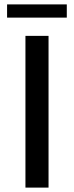

<svg xmlns="http://www.w3.org/2000/svg" viewBox="-20 -853 337 873"><path d="M12.2 -772.9V-833H283.7V-772.9ZM95.7 0V-689.9H200.7V0Z"/></svg>

Font: HK Grotesk SemiBold Legacy
Style: Regular
Weight: 600
Designer: Alfredo Marco Pradil
Foundry: Hanken Design Co.
Version: Version 2.022;PS 002.022;hotconv 1.0.88;makeotf.lib2.5.64775